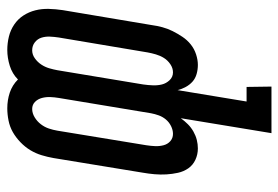

<svg xmlns="http://www.w3.org/2000/svg" viewBox="-142 -634 783 540"><g transform="rotate(90 250.0 -363.5)"><path d="M120 8Q101 8 82.5 3.5Q64 -1 48.5 -11.5Q33 -22 23 -37.5Q13 -53 8.5 -71Q4 -89 4.5 -108.5Q5 -128 8 -148L50 -398Q52 -413 56 -428Q60 -443 67 -457Q74 -471 83 -484.5Q92 -498 104.5 -508Q117 -518 132.5 -523Q148 -528 162 -528Q175 -528 187.5 -524.5Q200 -521 209 -513Q218 -505 224 -494Q230 -483 233 -471L265 -665H224L223 -735H354L312 -480Q320 -491 329 -500Q338 -509 349.5 -515.5Q361 -522 373 -525Q385 -528 397 -528Q414 -528 429 -521Q444 -514 453 -501Q462 -488 465.5 -472Q469 -456 470 -439.5Q471 -423 469.5 -406Q468 -389 465 -372L424 -122Q421 -105 416 -88.5Q411 -72 402 -57Q393 -42 379.5 -29Q366 -16 351 -7.5Q336 1 318.5 4.5Q301 8 284 8Q261 8 240 1Q219 -6 203 -22Q187 -6 164.5 1Q142 8 120 8ZM286 -62Q298 -62 309.5 -69Q321 -76 329 -86.5Q337 -97 341 -109Q345 -121 347 -133L388 -383Q390 -396 390.5 -408Q391 -420 388 -431.5Q385 -443 376.5 -450.5Q368 -458 356 -458Q345 -458 334 -452.5Q323 -447 315.5 -438Q308 -429 304 -418Q300 -407 298 -396L255 -137Q253 -125 252.5 -113Q252 -101 255 -89.5Q258 -78 266 -70Q274 -62 286 -62ZM121 -62Q133 -62 143.5 -69.5Q154 -77 161 -87.5Q168 -98 171.5 -110Q175 -122 177 -133L217 -374Q219 -388 219.5 -401.5Q220 -415 217 -427Q214 -439 205 -448.5Q196 -458 183 -458Q171 -458 160 -450.5Q149 -443 142.5 -432.5Q136 -422 132.5 -410Q129 -398 127 -387L85 -137Q83 -124 82.5 -111.5Q82 -99 85.5 -88Q89 -77 98.5 -69.5Q108 -62 121 -62Z"/></g></svg>

Font: Iosevka Curly Slab
Style: Italic
Weight: 400
Italic angle: -9°
Monospace: yes
Designer: Belleve Invis
Foundry: Belleve Invis
Version: Version 22.1.2; ttfautohint (v1.8.4)